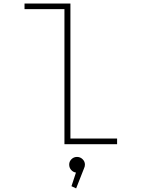

<svg xmlns="http://www.w3.org/2000/svg" viewBox="-20 -820 890 1092"><path d="M380.5 -32H646V0H346.5V-768H119.5V-800H380.5ZM463 116Q463 127 458.5 136L413 251.5L386.5 239L412 161.5Q395.5 159 384.5 146.2Q373.5 133.5 373.5 116Q373.5 98.5 386.5 85.5Q399.5 72.5 418 72.5Q436.5 72.5 449.8 85.5Q463 98.5 463 116Z"/></svg>

Font: League Mono Wide Thin
Style: Regular
Weight: 100
Width: 8
Designer: Tyler Finck
Foundry: The League of Moveable Type / Tyler Finck
Version: Version 2.210